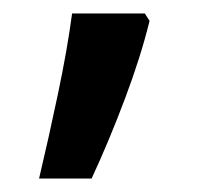

<svg xmlns="http://www.w3.org/2000/svg" viewBox="-20 -380 303 285"><path d="M195 -360 202 -349Q189 -296 165.5 -233.5Q142 -171 116 -115H38Q52 -174 66 -240.5Q80 -307 87 -360Z"/></svg>

Font: Noto Sans Khmer UI ExtraCondensed Medium
Style: Regular
Weight: 500
Width: 2
Designer: Danh Hong and the Monotype Design Team
Foundry: Monotype Imaging Inc.
Version: Version 2.002; ttfautohint (v1.8.4.7-5d5b)